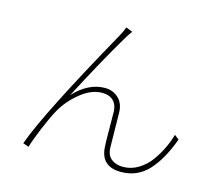

<svg xmlns="http://www.w3.org/2000/svg" viewBox="-108 -904 1216 1059"><g transform="rotate(15 500.0 -374.0)"><path d="M525 -748Q503 -717 493 -699Q401 -544 285 -322Q367 -410 461 -410Q507 -410 538.5 -380.5Q570 -351 571 -299Q572 -264 572.5 -196Q573 -128 574 -100Q575 -57 601 -36Q627 -15 668 -15Q715 -15 756.5 -40.5Q798 -66 826 -106Q854 -146 872 -184.5Q890 -223 900 -260L926 -240Q882 -119 820 -52Q758 15 664 15Q549 15 544 -98Q542 -128 542 -196.5Q542 -265 541 -299Q539 -337 516.5 -358.5Q494 -380 454 -380Q391 -380 328.5 -328.5Q266 -277 232 -214Q208 -171 177.5 -97Q147 -23 137 13L104 1Q169 -182 464 -711Q480 -740 488 -763Z"/></g></svg>

Font: Noto Sans Korean Thin
Style: Regular
Weight: 250
Designer: Ryoko NISHIZUKA  (kana & ideographs); Paul D. Hunt (Latin, Greek & Cyrillic); Wenlong ZHANG  (bopomofo); Sandoll Communi
Foundry: Adobe Systems Incorporated
Version: Version 1.0001;PS 1;hotconv 1.0.78;makeotf.lib2.5.61930